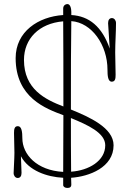

<svg xmlns="http://www.w3.org/2000/svg" viewBox="-20 -860 640 945"><path d="M83 -91C121 -20 211 11 291 15V51C291 59 300 65 311 65C324 65 331 61 331 48C331 37 330 26 330 15C419 9 539 -36 539 -145C539 -231 420 -284 329 -321C329 -509 329 -630 331 -756C432 -749 509 -638 509 -517C509 -488 511 -458 530 -458C547 -458 549 -473 549 -492C549 -534 547 -560 547 -602C547 -650 551 -701 551 -748C551 -757 544 -771 531 -771C519 -771 512 -762 512 -746C512 -745 515 -704 520 -621C482 -729 419 -781 331 -786V-802C331 -818 326 -840 312 -840C306 -840 291 -836 291 -818V-786C169 -778 57 -705 57 -574C57 -379 206 -325 292 -293C292 -200 291 -107 291 -14C161 -21 90 -100 90 -180C90 -209 87 -239 68 -239C51 -239 49 -224 49 -205C49 -163 51 -150 51 -108C51 -79 47 -22 47 -7C47 2 54 16 67 16C79 16 86 7 86 -9C86 -10 83 -91 83 -91ZM292 -336C203 -370 98 -421 98 -565C98 -669 172 -745 291 -755C292 -631 292 -513 292 -336ZM329 -279C412 -245 498 -206 498 -145C498 -68 417 -21 330 -15C329 -103 329 -191 329 -279Z"/></svg>

Font: Life Savers
Style: Regular
Weight: 400
Designer: Pablo Impallari, Rodrigo Fuenzalida, Brenda Gallo
Foundry: Pablo Impallari, Rodrigo Fuenzalida, Brenda Gallo
Version: Version 3.000